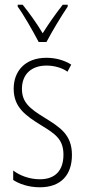

<svg xmlns="http://www.w3.org/2000/svg" viewBox="-20 -784 359 814"><path d="M144 -606H177C202 -653 238 -713 267 -756V-764H246C212 -720 188 -686 161 -643C136 -685 102 -732 76 -764H55V-756C80 -722 118 -655 144 -606ZM285 -127C285 -213 235 -244 169 -285C105 -324 73 -351 73 -407C73 -471 115 -506 177 -506C209 -506 243 -497 266 -480L282 -510C254 -528 217 -539 177 -539C85 -539 38 -481 38 -408C38 -329 88 -294 156 -252C215 -216 249 -193 249 -128C249 -62 215 -24 149 -24C106 -24 65 -39 36 -61V-21C60 -5 100 10 149 10C239 10 285 -43 285 -127Z"/></svg>

Font: Noto Sans Bengali ExtraCondensed ExtraLight
Style: Regular
Weight: 200
Width: 2
Designer: Joana Ranito - Universal Thirst; Jelle Bosma - Monotype Design Team
Foundry: Universal Thirst ehf.
Version: Version 3.000